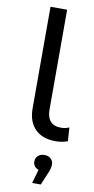

<svg xmlns="http://www.w3.org/2000/svg" viewBox="-108 -785 537 1092"><g transform="rotate(10 160.5 -239.5)"><path d="M91 -156V-742H187V-164Q187 -121 207.5 -98Q228 -75 269 -75Q294 -75 316 -85L321 -6Q288 6 252 6Q175 6 133 -36.5Q91 -79 91 -156ZM255 140Q255 164 242 191L212 263H162L185 183Q170 178 161.5 167Q153 156 153 140Q153 120 167 107Q181 94 204 94Q227 94 241 107Q255 120 255 140Z"/></g></svg>

Font: Montserrat Alternates Medium
Style: Regular
Weight: 500
Designer: Julieta Ulanovsky
Foundry: Julieta Ulanovsky
Version: Version 7.200